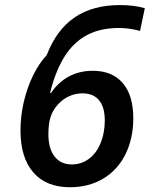

<svg xmlns="http://www.w3.org/2000/svg" viewBox="-20 -744 604 773"><path d="M62.5 -218.8Q62.5 -275.9 75.7 -333.3Q88.9 -390.6 113 -439.9Q137.2 -489.3 168 -522Q208 -625 281 -674.3Q354 -723.6 462.9 -723.6Q520 -723.6 563 -710.9L543.9 -619.6Q501 -631.3 458 -631.3Q387.2 -631.3 335 -605.2Q282.7 -579.1 246.1 -525.9Q205.1 -465.3 181.6 -370.1H185.5Q215.8 -414.1 258.1 -436.5Q300.3 -459 353.5 -459Q432.1 -459 474.4 -409.4Q516.6 -359.9 516.6 -267.6Q516.6 -187 485.4 -123.5Q454.1 -60.1 396.5 -25.4Q337.9 9.8 261.7 9.8Q166 9.8 114.3 -49.6Q62.5 -108.9 62.5 -218.8ZM383.8 -165Q401.9 -208 401.9 -258.8Q401.9 -312.5 378.9 -340.3Q356 -368.2 311.5 -368.2Q284.2 -368.2 259 -356.9Q233.9 -345.7 214.4 -324.7Q193.4 -302.2 184.1 -274.7Q174.8 -247.1 174.8 -203.6Q174.8 -146 199.7 -114Q224.6 -82 269 -82Q307.1 -82 337.2 -104Q367.2 -126 383.8 -165Z"/></svg>

Font: Viking Open Sans Light
Style: Bold Italic
Weight: 600
Italic angle: -12°
Foundry: Ascender Corporation
Version: Version 2.000